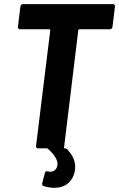

<svg xmlns="http://www.w3.org/2000/svg" viewBox="-20 -720 578 932"><path d="M526 -590 538 -688C539 -695 535 -700 528 -700H92C85 -700 80 -695 79 -688L67 -590C66 -583 70 -578 77 -578H219C222 -578 224 -576 224 -573L155 -12C154 -5 158 0 165 0H207C209 0 210 1 212 2C247 32 266 64 257 90C249 111 231 117 213 112C205 110 200 111 198 120L185 168C183 176 185 181 192 183C229 196 310 205 338 129C353 89 345 46 309 8C308 6 307 5 305 4C302 1 299 0 294 0C291 0 290 -2 291 -5L360 -573C361 -576 363 -578 366 -578H513C520 -578 526 -583 526 -590Z"/></svg>

Font: Barlow Semi Condensed
Style: Bold Italic
Weight: 700
Width: 4
Italic angle: -7°
Designer: Jeremy Tribby
Foundry: Tribby Type
Version: Version 1.422;hotconv 1.0.109;makeotfexe 2.5.65596